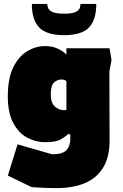

<svg xmlns="http://www.w3.org/2000/svg" viewBox="-20 -720 631 983"><path d="M271 243Q255 243 229.5 242.5Q204 242 180 240.5Q156 239 142 238L20 179L70 19L247 70Q301 70 320.5 48.5Q340 27 340 -11V-30L330 -35Q316 -21 291.5 -6.5Q267 8 210 8Q163 8 119 -15.5Q75 -39 47.5 -91Q20 -143 20 -226Q20 -319 48 -375.5Q76 -432 119.5 -458Q163 -484 210 -484Q251 -484 280 -469Q309 -454 320 -440V-473H541L551 -413L540 -353L541 -1Q541 85 507.5 139Q474 193 413.5 218Q353 243 271 243ZM305 -156Q309 -156 312.5 -156Q316 -156 320 -157V-304Q318 -307 311.5 -310Q305 -313 294 -313Q274 -313 257 -298Q240 -283 240 -237Q240 -194 260 -175.5Q280 -157 305 -156ZM308 -540Q218 -540 180.5 -579.5Q143 -619 143 -700H222Q222 -691 226 -679.5Q230 -668 248 -659Q266 -650 308 -650Q350 -650 367.5 -659Q385 -668 388.5 -679.5Q392 -691 392 -700H473Q473 -618 435.5 -579Q398 -540 308 -540Z"/></svg>

Font: Rowdies
Style: Bold
Weight: 700
Designer: Jaikishan Patel
Version: Version 1.000; ttfautohint (v1.8.3)